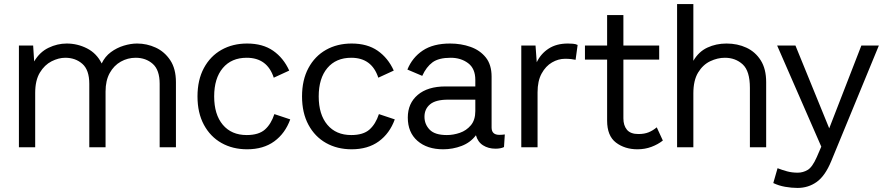

<svg xmlns="http://www.w3.org/2000/svg" viewBox="-20 -724 4341 944"><path d="M73 0V-500H143L148 -422Q175 -468 218.5 -489Q262 -510 308 -510Q361 -510 408 -486Q455 -462 480 -412Q496 -446 525 -467.5Q554 -489 588.5 -499.5Q623 -510 654 -510Q702 -510 745.5 -490Q789 -470 817 -428Q845 -386 845 -320V0H765V-312Q765 -380 731 -410Q697 -440 647 -440Q608 -440 574 -421Q540 -402 519.5 -365Q499 -328 499 -274V0H419V-312Q419 -380 385 -410Q351 -440 301 -440Q268 -440 233.5 -422.5Q199 -405 176 -367Q153 -329 153 -267V0Z M1195 -510Q1272 -510 1323 -474.5Q1374 -439 1402 -377L1326 -342Q1294 -440 1193 -440Q1118 -440 1075.5 -389.5Q1033 -339 1033 -250Q1033 -161 1075.5 -110.5Q1118 -60 1193 -60Q1252 -60 1282.5 -87Q1313 -114 1329 -163L1407 -137Q1382 -68 1328.5 -29Q1275 10 1195 10Q1124 10 1069 -21Q1014 -52 982.5 -110.5Q951 -169 951 -250Q951 -331 982.5 -389.5Q1014 -448 1069 -479Q1124 -510 1195 -510Z M1709 -510Q1786 -510 1837 -474.5Q1888 -439 1916 -377L1840 -342Q1808 -440 1707 -440Q1632 -440 1589.5 -389.5Q1547 -339 1547 -250Q1547 -161 1589.5 -110.5Q1632 -60 1707 -60Q1766 -60 1796.5 -87Q1827 -114 1843 -163L1921 -137Q1896 -68 1842.5 -29Q1789 10 1709 10Q1638 10 1583 -21Q1528 -52 1496.5 -110.5Q1465 -169 1465 -250Q1465 -331 1496.5 -389.5Q1528 -448 1583 -479Q1638 -510 1709 -510Z M2317 -331Q2317 -387 2281.5 -413.5Q2246 -440 2196 -440Q2137 -440 2106.5 -417.5Q2076 -395 2056 -351L1983 -382Q2007 -441 2058.5 -475.5Q2110 -510 2193 -510Q2247 -510 2293.5 -493.5Q2340 -477 2368.5 -441.5Q2397 -406 2397 -347V-97Q2397 -61 2435 -61Q2441 -61 2448.5 -61.5Q2456 -62 2462 -63L2458 -1Q2442 7 2416 7Q2381 7 2355 -9.5Q2329 -26 2320 -59Q2293 -23 2249.5 -6.5Q2206 10 2159 10Q2080 10 2032.5 -31.5Q1985 -73 1985 -146Q1985 -216 2034 -257.5Q2083 -299 2170 -299H2317ZM2177 -60Q2209 -60 2241 -71Q2273 -82 2295 -108Q2317 -134 2317 -178V-234H2183Q2122 -234 2094.5 -211Q2067 -188 2067 -150Q2067 -113 2092.5 -86.5Q2118 -60 2177 -60Z M2543 0V-500H2613L2619 -418Q2639 -460 2677.5 -485Q2716 -510 2772 -510Q2783 -510 2796.5 -509Q2810 -508 2820 -503L2810 -430Q2800 -432 2788 -433.5Q2776 -435 2758 -435Q2725 -435 2694 -417Q2663 -399 2643 -362.5Q2623 -326 2623 -270V0Z M3209 -98 3239 -33Q3215 -14 3183 -2Q3151 10 3114 10Q3052 10 3008.5 -23Q2965 -56 2965 -131V-431H2856V-500H2965V-650H3045V-500H3221V-431H3045V-142Q3045 -107 3062.5 -86Q3080 -65 3119 -65Q3148 -65 3169 -73.5Q3190 -82 3209 -98Z M3309 0V-704H3389V-425Q3415 -470 3458 -490Q3501 -510 3552 -510Q3606 -510 3650 -489.5Q3694 -469 3720.5 -427Q3747 -385 3747 -320V0H3667V-292Q3667 -375 3631.5 -407.5Q3596 -440 3544 -440Q3508 -440 3472 -423Q3436 -406 3412.5 -367.5Q3389 -329 3389 -265V0Z M3901 200Q3872 200 3840.5 194.5Q3809 189 3782 176L3803 103Q3826 112 3850 118.5Q3874 125 3902 125Q3928 125 3951 111.5Q3974 98 3996 48L4018 -3L3801 -500H3891L4057 -93L4215 -500H4301L4067 68Q4037 141 3995.5 170.5Q3954 200 3901 200Z"/></svg>

Font: Prodigy Sans
Style: Regular
Weight: 400
Designer: Wei Huang
Foundry: Wei Huang
Version: Version 1.003; ttfautohint (v1.8.3)